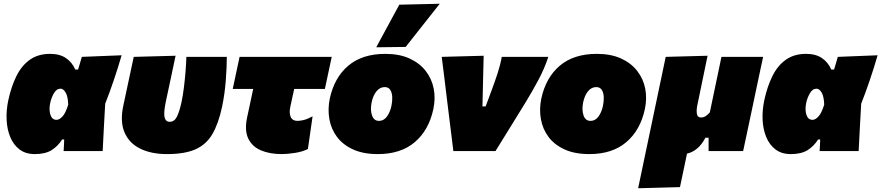

<svg xmlns="http://www.w3.org/2000/svg" viewBox="-20 -805 4696 1023"><path d="M165.5 16Q116.5 16 84 -8.8Q51.5 -33.5 34.5 -75Q17.5 -116.5 15.2 -167.2Q13 -218 24 -270Q40 -344.5 67.8 -400.2Q95.5 -456 139.5 -487Q183.5 -518 247 -518Q298.5 -518 331.5 -495.5Q364.5 -473 381 -434.5H396Q401 -451 406 -467.5Q411 -484 416 -502L628 -510.5Q609.5 -446 586.2 -377.5Q563 -309 540.5 -252.5Q537 -189.5 533.5 -126.5Q530 -63.5 527 0H319Q320 -15.5 320.8 -31Q321.5 -46.5 322 -62H311Q289 -26.5 255.2 -5.2Q221.5 16 165.5 16ZM281.5 -166.5Q296 -166.5 312.8 -184.2Q329.5 -202 343.5 -247.5Q342 -291 329.8 -311.8Q317.5 -332.5 303 -332.5Q281 -332.5 267 -307.8Q253 -283 247.5 -256.5Q240 -221 248.5 -193.8Q257 -166.5 281.5 -166.5Z M870 16Q786.5 16 727.5 -12.8Q668.5 -41.5 643.5 -99.5Q618.5 -157.5 637.5 -244.5Q642.5 -267 646.5 -286Q650.5 -305 654.5 -324Q667 -382.5 675.5 -422Q684 -461.5 692.5 -502L915.5 -508Q900 -434 886.5 -370.8Q873 -307.5 863.5 -263.5Q851 -203 857 -179.5Q863 -156 884.5 -156Q909.5 -156 923.2 -184.5Q937 -213 947.5 -262.5Q955 -298.5 960.2 -341.5Q965.5 -384.5 968.8 -426.5Q972 -468.5 973 -502H1188.5Q1188.5 -448.5 1183 -376.2Q1177.5 -304 1163 -235Q1144 -146 1111.5 -90.5Q1079 -35 1021.8 -9.5Q964.5 16 870 16Z M1482 16Q1416.5 16 1369.5 -4.2Q1322.5 -24.5 1302.2 -68Q1282 -111.5 1297 -181Q1303.5 -210.5 1310.2 -242.5Q1317 -274.5 1329 -331H1220L1256.5 -502H1747.5L1711 -331H1547.5Q1542.5 -307.5 1537.2 -284Q1532 -260.5 1527 -237Q1519.5 -203.5 1528.8 -182.2Q1538 -161 1565 -161Q1578 -161 1597 -165.2Q1616 -169.5 1645.5 -185L1620.5 -11Q1591.5 3.5 1550.8 9.8Q1510 16 1482 16Z M1993 16Q1915.5 16 1861.2 -8.8Q1807 -33.5 1775.8 -75.2Q1744.5 -117 1735 -170Q1725.5 -223 1737 -279Q1761 -391.5 1835.5 -454.8Q1910 -518 2033 -518Q2108 -518 2161.8 -493.5Q2215.5 -469 2248 -427.2Q2280.5 -385.5 2290.8 -333Q2301 -280.5 2289 -224Q2265 -111.5 2190.2 -47.8Q2115.5 16 1993 16ZM1999 -161Q2025.5 -161 2042.5 -185.2Q2059.5 -209.5 2066 -243Q2071 -267 2069.8 -289.5Q2068.5 -312 2059 -326.5Q2049.5 -341 2030 -341Q2004 -341 1985.8 -318.5Q1967.5 -296 1960 -259Q1952 -220 1962 -190.5Q1972 -161 1999 -161ZM1984.5 -553Q2015.5 -610 2046.2 -666.8Q2077 -723.5 2107.5 -780L2323 -785Q2276 -725 2230.2 -667.5Q2184.5 -610 2141.5 -555Z M2395.5 0Q2390 -46 2383.8 -95.5Q2377.5 -145 2372 -190.5L2361 -279.5Q2354.5 -334.5 2347.5 -391Q2340.5 -447.5 2333.5 -502L2557 -508Q2556 -463.5 2554.5 -406.5Q2553 -349.5 2552 -298L2550.5 -238H2567.5L2599.5 -324Q2616 -368.5 2630.8 -413Q2645.5 -457.5 2653.5 -502H2901.5Q2881 -439.5 2848.5 -378.8Q2816 -318 2782.5 -263Q2740.5 -195 2699.5 -128.5Q2658.5 -62 2620 0Z M3120 16Q3042.5 16 2988.2 -8.8Q2934 -33.5 2902.8 -75.2Q2871.5 -117 2862 -170Q2852.5 -223 2864 -279Q2888 -391.5 2962.5 -454.8Q3037 -518 3160 -518Q3235 -518 3288.8 -493.5Q3342.5 -469 3375 -427.2Q3407.5 -385.5 3417.8 -333Q3428 -280.5 3416 -224Q3392 -111.5 3317.2 -47.8Q3242.5 16 3120 16ZM3126 -161Q3152.5 -161 3169.5 -185.2Q3186.5 -209.5 3193 -243Q3198 -267 3196.8 -289.5Q3195.5 -312 3186 -326.5Q3176.5 -341 3157 -341Q3131 -341 3112.8 -318.5Q3094.5 -296 3087 -259Q3079 -220 3089 -190.5Q3099 -161 3126 -161Z M3380 198Q3391 146 3402 93.5Q3413 41 3426 -21L3478.5 -271Q3494.5 -346 3505.2 -398.2Q3516 -450.5 3527 -502L3750 -508Q3739.5 -457.5 3729 -406.5Q3718.5 -355.5 3707.5 -302.5L3695 -242Q3690 -216.5 3693.2 -197.8Q3696.5 -179 3715 -179Q3728.5 -179 3739.8 -186.2Q3751 -193.5 3762 -206L3782 -301.5Q3793.5 -355.5 3803.2 -402.8Q3813 -450 3824 -502H4046Q4038.5 -466.5 4031.2 -433Q4024 -399.5 4016 -361.2Q4008 -323 3997.5 -273.5L3984 -209.5Q3974.5 -164 3963 -110.2Q3951.5 -56.5 3939.5 0H3755.5V-71H3738.5Q3719 -34 3693.8 -13.2Q3668.5 7.5 3640.5 13.5Q3630.5 59.5 3621.8 102.5Q3613 145.5 3603 192Z M4193.5 16Q4144.5 16 4112 -8.8Q4079.5 -33.5 4062.5 -75Q4045.5 -116.5 4043.2 -167.2Q4041 -218 4052 -270Q4068 -344.5 4095.8 -400.2Q4123.5 -456 4167.5 -487Q4211.5 -518 4275 -518Q4326.5 -518 4359.5 -495.5Q4392.5 -473 4409 -434.5H4424Q4429 -451 4434 -467.5Q4439 -484 4444 -502L4656 -510.5Q4637.5 -446 4614.2 -377.5Q4591 -309 4568.5 -252.5Q4565 -189.5 4561.5 -126.5Q4558 -63.5 4555 0H4347Q4348 -15.5 4348.8 -31Q4349.5 -46.5 4350 -62H4339Q4317 -26.5 4283.2 -5.2Q4249.5 16 4193.5 16ZM4309.5 -166.5Q4324 -166.5 4340.8 -184.2Q4357.5 -202 4371.5 -247.5Q4370 -291 4357.8 -311.8Q4345.5 -332.5 4331 -332.5Q4309 -332.5 4295 -307.8Q4281 -283 4275.5 -256.5Q4268 -221 4276.5 -193.8Q4285 -166.5 4309.5 -166.5Z"/></svg>

Font: Commissioner Black
Style: Italic
Weight: 900
Italic angle: -12°
Designer: Kostas Bartsokas
Foundry: Kostas Bartsokas
Version: Version 1.000; ttfautohint (v1.8.3)